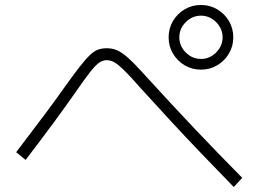

<svg xmlns="http://www.w3.org/2000/svg" viewBox="-20 -787 1040 772"><path d="M788 -507Q752 -507 722.5 -524.5Q693 -542 675.5 -571.5Q658 -601 658 -637Q658 -673 675.5 -702.5Q693 -732 722.5 -749.5Q752 -767 788 -767Q824 -767 853.5 -749.5Q883 -732 900.5 -702.5Q918 -673 918 -637Q918 -601 900.5 -571.5Q883 -542 853.5 -524.5Q824 -507 788 -507ZM788 -550Q823 -550 849 -576Q875 -602 875 -637Q875 -672 849 -698Q823 -724 788 -724Q753 -724 727 -698Q701 -672 701 -637Q701 -602 727 -576Q753 -550 788 -550ZM920 -35Q851 -106 788.5 -171Q726 -236 667 -300Q608 -364 547 -431Q505 -479 480 -503.5Q455 -528 440 -536.5Q425 -545 409 -545Q394 -545 379.5 -535.5Q365 -526 342.5 -497.5Q320 -469 280 -411Q243 -358 195.5 -293.5Q148 -229 83 -144L45 -175Q110 -260 158.5 -325Q207 -390 245 -444Q278 -490 301.5 -520Q325 -550 342 -566Q359 -582 374.5 -587.5Q390 -593 409 -593Q427 -593 442.5 -588Q458 -583 476.5 -569.5Q495 -556 519.5 -531Q544 -506 580 -466Q674 -363 764 -268Q854 -173 954 -72Z"/></svg>

Font: M PLUS 1 Light
Style: Regular
Weight: 300
Designer: Coji Morishita
Foundry: UNDERFOREST DESIGN
Version: Version 1.001